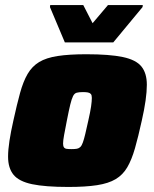

<svg xmlns="http://www.w3.org/2000/svg" viewBox="-20 -733 611 761"><path d="M251 8Q159 8 107 -3Q55 -14 33.5 -40.5Q12 -67 12 -112Q12 -139 17.5 -175Q23 -211 33 -255Q47 -319 59.5 -364.5Q72 -410 89.5 -440Q107 -470 135 -487Q163 -504 208.5 -511Q254 -518 322 -518Q414 -518 466.5 -507Q519 -496 540.5 -469.5Q562 -443 562 -397Q562 -370 557 -334.5Q552 -299 542 -255Q528 -191 515 -145.5Q502 -100 484.5 -70Q467 -40 438.5 -23Q410 -6 364.5 1Q319 8 251 8ZM264 -142Q277 -142 285 -143.5Q293 -145 298.5 -150.5Q304 -156 308.5 -168.5Q313 -181 318 -202Q323 -223 330 -255Q338 -290 341 -311Q344 -332 344 -345Q344 -356 340 -360.5Q336 -365 328.5 -366.5Q321 -368 309 -368Q293 -368 284 -365.5Q275 -363 269.5 -352Q264 -341 258.5 -318.5Q253 -296 245 -255Q238 -219 234 -197.5Q230 -176 230 -164Q230 -154 233.5 -149Q237 -144 244.5 -143Q252 -142 264 -142ZM237 -565 178 -705 179 -713H310L347 -641L408 -713H546L545 -705L429 -565Z"/></svg>

Font: Saira Thin Black
Style: Italic
Weight: 900
Italic angle: -12°
Version: Version 1.101